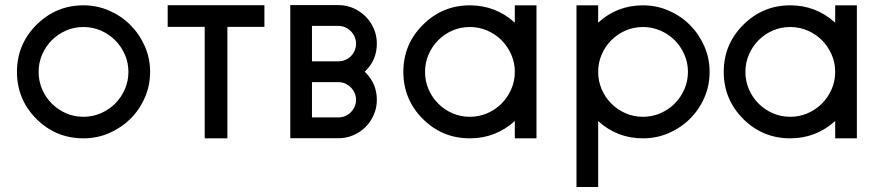

<svg xmlns="http://www.w3.org/2000/svg" viewBox="-20 -543 3478 757"><path d="M309.1 2.4Q200.2 2.4 123.5 -74.2Q46.9 -150.9 46.9 -259.8Q46.9 -368.2 123.5 -444.8Q200.7 -522 309.1 -522Q362.8 -522 410.4 -501.2Q458 -480.5 493.9 -444.6Q529.8 -408.7 550.8 -361.1Q571.8 -313.5 571.8 -259.8Q571.8 -205.6 551 -158Q530.3 -110.4 494.4 -74.7Q458.5 -39.1 410.6 -18.3Q362.8 2.4 309.1 2.4ZM309.1 -82.5Q345.2 -82.5 377.4 -96.4Q409.7 -110.4 433.8 -134.5Q458 -158.7 472.2 -190.9Q486.3 -223.1 486.3 -259.8Q486.3 -295.9 472.2 -328.1Q458 -360.4 433.8 -384.5Q409.7 -408.7 377.4 -422.6Q345.2 -436.5 309.1 -436.5Q272.5 -436.5 240.5 -422.6Q208.5 -408.7 184.3 -384.5Q160.2 -360.4 146.2 -328.1Q132.3 -295.9 132.3 -259.8Q132.3 -223.1 146.2 -190.9Q160.2 -158.7 184.3 -134.5Q208.5 -110.4 240.5 -96.4Q272.5 -82.5 309.1 -82.5Z M1022.5 -522.5V-437H876.5V2.4H787.1V-437H641.1V-522.5Z M1314.5 2H1210H1124.5V-522.9H1314.5Q1345.2 -522.9 1372.8 -511Q1400.4 -499 1421.1 -478.3Q1441.9 -457.5 1453.9 -429.9Q1465.8 -402.3 1465.8 -371.1Q1465.8 -307.6 1421.4 -263.7L1418 -260.3L1421.4 -256.8Q1465.8 -212.4 1465.8 -149.4Q1465.8 -117.7 1453.6 -90.1Q1441.4 -62.5 1420.9 -42Q1400.4 -21.5 1372.8 -9.8Q1345.2 2 1314.5 2ZM1314.5 -440.9H1210V-301.3H1314.5Q1328.6 -301.3 1341.3 -306.6Q1354 -312 1363.5 -321.5Q1373 -331.1 1378.4 -343.8Q1383.8 -356.4 1383.8 -371.1Q1383.8 -385.3 1378.2 -397.9Q1372.6 -410.6 1363 -420.2Q1353.5 -429.7 1341.1 -435.3Q1328.6 -440.9 1314.5 -440.9ZM1314.5 -219.2H1210V-80.1H1314.5Q1328.6 -80.1 1341.1 -85.4Q1353.5 -90.8 1363 -100.3Q1372.6 -109.9 1378.2 -122.6Q1383.8 -135.3 1383.8 -149.4Q1383.8 -163.6 1378.2 -176.3Q1372.6 -189 1363 -198.5Q1353.5 -208 1341.1 -213.6Q1328.6 -219.2 1314.5 -219.2Z M1832.5 2.4Q1723.6 2.4 1647 -74.2Q1570.3 -150.9 1570.3 -259.8Q1570.3 -368.2 1647 -444.8Q1724.1 -522 1832.5 -522Q1934.1 -522 2009.8 -453.6V-522H2095.2V2.4H2009.8V-65.9Q1934.1 2.4 1832.5 2.4ZM1832.5 -82.5Q1868.7 -82.5 1900.9 -96.4Q1933.1 -110.4 1957.3 -134.5Q1981.4 -158.7 1995.6 -190.9Q2009.8 -223.1 2009.8 -259.8Q2009.8 -295.9 1995.6 -328.1Q1981.4 -360.4 1957.3 -384.5Q1933.1 -408.7 1900.9 -422.6Q1868.7 -436.5 1832.5 -436.5Q1795.9 -436.5 1763.9 -422.6Q1731.9 -408.7 1707.8 -384.5Q1683.6 -360.4 1669.7 -328.1Q1655.8 -295.9 1655.8 -259.8Q1655.8 -223.1 1669.7 -190.9Q1683.6 -158.7 1707.8 -134.5Q1731.9 -110.4 1763.9 -96.4Q1795.9 -82.5 1832.5 -82.5Z M2515.1 2.4Q2412.6 2.4 2338.4 -65.9V194.3H2252.9V-522H2338.4V-453.6Q2412.6 -522 2515.1 -522Q2568.8 -522 2616.5 -501.2Q2664.1 -480.5 2700 -444.6Q2735.8 -408.7 2756.8 -361.1Q2777.8 -313.5 2777.8 -259.8Q2777.8 -205.6 2757.1 -158Q2736.3 -110.4 2700.4 -74.7Q2664.6 -39.1 2616.7 -18.3Q2568.8 2.4 2515.1 2.4ZM2515.1 -82.5Q2551.3 -82.5 2583.5 -96.4Q2615.7 -110.4 2639.9 -134.5Q2664.1 -158.7 2678.2 -190.9Q2692.4 -223.1 2692.4 -259.8Q2692.4 -295.9 2678.2 -328.1Q2664.1 -360.4 2639.9 -384.5Q2615.7 -408.7 2583.5 -422.6Q2551.3 -436.5 2515.1 -436.5Q2478.5 -436.5 2446.5 -422.6Q2414.6 -408.7 2390.4 -384.5Q2366.2 -360.4 2352.3 -328.1Q2338.4 -295.9 2338.4 -259.8Q2338.4 -223.1 2352.3 -190.9Q2366.2 -158.7 2390.4 -134.5Q2414.6 -110.4 2446.5 -96.4Q2478.5 -82.5 2515.1 -82.5Z M3095.7 2.4Q2986.8 2.4 2910.2 -74.2Q2833.5 -150.9 2833.5 -259.8Q2833.5 -368.2 2910.2 -444.8Q2987.3 -522 3095.7 -522Q3197.3 -522 3272.9 -453.6V-522H3358.4V2.4H3272.9V-65.9Q3197.3 2.4 3095.7 2.4ZM3095.7 -82.5Q3131.8 -82.5 3164.1 -96.4Q3196.3 -110.4 3220.5 -134.5Q3244.6 -158.7 3258.8 -190.9Q3272.9 -223.1 3272.9 -259.8Q3272.9 -295.9 3258.8 -328.1Q3244.6 -360.4 3220.5 -384.5Q3196.3 -408.7 3164.1 -422.6Q3131.8 -436.5 3095.7 -436.5Q3059.1 -436.5 3027.1 -422.6Q2995.1 -408.7 2970.9 -384.5Q2946.8 -360.4 2932.9 -328.1Q2918.9 -295.9 2918.9 -259.8Q2918.9 -223.1 2932.9 -190.9Q2946.8 -158.7 2970.9 -134.5Q2995.1 -110.4 3027.1 -96.4Q3059.1 -82.5 3095.7 -82.5Z"/></svg>

Font: Proletarsk
Style: Regular
Weight: 400
Designer: Peter Wiegel, original typeface by Carl Albert Fahrenwaldt 1901
Foundry: Peter Wiegel
Version: Version 1.000 2010 initial release